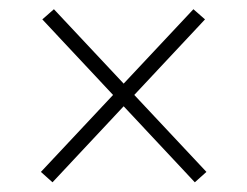

<svg xmlns="http://www.w3.org/2000/svg" viewBox="-20 -514 523 406"><path d="M416.5 -150.5 392 -128.5 69.5 -473 94 -494.5ZM66.5 -150.5 389 -494.5 413.5 -473 91 -128.5Z"/></svg>

Font: Anek Odia Medium ExtraLight
Style: Regular
Weight: 250
Version: Version 1.003